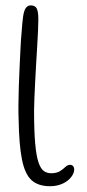

<svg xmlns="http://www.w3.org/2000/svg" viewBox="-20 -650 317 696"><path d="M161 25Q119 25 94.8 3.5Q70.5 -18 59.8 -71Q49 -124 47.5 -218Q46.5 -237.5 46.8 -268.5Q47 -299.5 48.2 -336.5Q49.5 -373.5 51.2 -410Q53 -446.5 54.5 -478Q56 -509.5 58 -529Q60.5 -566 63.5 -588.2Q66.5 -610.5 73.2 -620.5Q80 -630.5 91.5 -630.5Q107 -630.5 113 -619.5Q119 -608.5 119 -579.5Q119 -563.5 117.8 -538Q116.5 -512.5 114.8 -481.8Q113 -451 111 -418.2Q109 -385.5 107.5 -354Q106 -322.5 104.8 -296Q103.5 -269.5 103.5 -251Q103.5 -176 107.5 -130.5Q111.5 -85 119.5 -61.5Q127.5 -38 139 -30Q150.5 -22 165 -22Q185.5 -22 197.2 -29.5Q209 -37 217 -44.8Q225 -52.5 234 -52.5Q241 -52.5 245 -47.8Q249 -43 249 -35.5Q249 -26 243 -15.5Q237 -5 225.8 4.2Q214.5 13.5 198 19.2Q181.5 25 161 25Z"/></svg>

Font: Gluten ExtraLight
Style: Regular
Weight: 250
Designer: Tyler Finck
Foundry: Etcetera Type Company
Version: Version 1.300